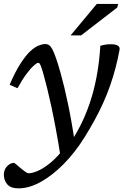

<svg xmlns="http://www.w3.org/2000/svg" viewBox="-29 -744 653 998"><path d="M62 -285.5 21 -303.5Q50.5 -372 77.8 -414Q105 -456 128.5 -477.8Q152 -499.5 171.8 -507.2Q191.5 -515 205.5 -515Q218 -515 226.5 -509Q235 -503 242.8 -488.5Q250.5 -474 260 -447.5Q270 -421.5 287.2 -360Q304.5 -298.5 325 -201.5Q345.5 -104.5 364.5 29L288 83.5Q274 -5 261 -74.8Q248 -144.5 236.5 -196.8Q225 -249 216 -285.8Q207 -322.5 200.5 -345Q192.5 -375.5 187 -391Q181.5 -406.5 178 -412Q174.5 -417.5 169.5 -417.5Q163 -417.5 146.8 -403.2Q130.5 -389 108.8 -360Q87 -331 62 -285.5ZM306 25 335 0.5Q362.5 -40 388.2 -90.2Q414 -140.5 435.8 -202.8Q457.5 -265 472.2 -340.5Q487 -416 492.5 -506Q513 -511.5 526 -513Q539 -514.5 553 -514Q572.5 -513.5 583.8 -506.5Q595 -499.5 592.5 -485.5Q583.5 -436 571.2 -390Q559 -344 543.5 -299.5Q528 -255 508.2 -211Q488.5 -167 464 -122Q439.5 -77 410.5 -30.5Q361.5 48 302.8 107.8Q244 167.5 183.5 201.2Q123 235 68 235Q26 235 8.5 213.8Q-9 192.5 -9 164.5Q-9 137 8.2 119.8Q25.5 102.5 43.5 102.5Q46.5 102.5 55.8 110.8Q65 119 77.5 129.5Q89.5 139.5 101.2 148Q113 156.5 120 156.5Q140.5 156.5 170 143.2Q199.5 130 234.5 101Q269.5 72 306 25ZM338 -560 474 -723.5H585.5L580.5 -705L392.5 -560Z"/></svg>

Font: Newsreader 7pt
Style: Italic
Weight: 400
Italic angle: -17°
Designer: Hugues Gentile
Foundry: Production Type
Version: Version 1.003